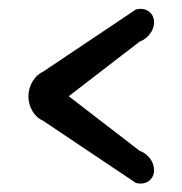

<svg xmlns="http://www.w3.org/2000/svg" viewBox="-20 -565 421 443"><path d="M45.5 -343C45.5 -319.3 58.4 -295.5 78.8 -286.8C90.9 -278.5 291.9 -144 291.9 -144L293.3 -143.1L294.8 -142.7C315 -137.2 335.5 -149.6 335.5 -172.4C335.5 -192.5 320.6 -210.8 302.2 -217L138.6 -343L302.2 -469C317.7 -474.2 335.5 -492.1 335.5 -513.6C335.5 -536.4 315 -548.8 294.8 -543.3L293.3 -542.9L291.9 -542C291.9 -541.9 94.4 -409.9 78.8 -399.2C60.9 -391.5 45.5 -368.1 45.5 -343Z"/></svg>

Font: Hi.
Style: Black
Weight: 400
Designer: Mew Too, Robert Jablonski
Foundry: Cannot Into Space Fonts
Version: Version 1.996